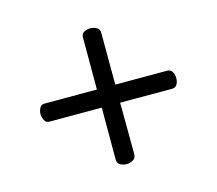

<svg xmlns="http://www.w3.org/2000/svg" viewBox="-93 -858 949 841"><g transform="rotate(30 381.5 -437.5)"><path d="M600 -219Q590 -209 575 -204.5Q560 -200 548 -213L382 -379L216 -213Q204 -200 189.5 -205Q175 -210 164 -220Q154 -230 149.5 -244.5Q145 -259 158 -271L324 -437L158 -603Q145 -615 149.5 -629.5Q154 -644 164 -654Q175 -665 190 -669.5Q205 -674 217 -661L383 -496L548 -661Q560 -674 575 -669.5Q590 -665 600 -654Q611 -644 615 -629.5Q619 -615 606 -603L441 -438L608 -273Q620 -260 615.5 -245Q611 -230 600 -219Z"/></g></svg>

Font: Playwrite GB J
Style: Regular
Weight: 400
Designer: Veronika Burian, José Scaglione
Foundry: TypeTogether
Version: Version 1.002